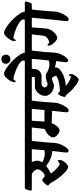

<svg xmlns="http://www.w3.org/2000/svg" viewBox="735 -1782 1159 2780"><g transform="rotate(-90 1315.0 -391.5)"><path d="M-54 -533 -36 -593Q-31 -609 -22 -610.5Q-13 -612 0 -612H759Q787 -612 780 -590L761 -530Q756 -514 745 -512.5Q734 -511 712 -511H666Q663 -483 657 -431Q651 -379 645 -312.5Q639 -246 635 -174Q634 -148 622.5 -114.5Q611 -81 594 -50Q577 -19 557.5 1Q538 21 521 21Q505 21 500.5 9.5Q496 -2 497.5 -20Q499 -38 501 -58Q504 -81 509 -122.5Q514 -164 519 -214Q471 -217 427.5 -233Q384 -249 351.5 -269.5Q319 -290 302 -303Q274 -280 244 -262Q214 -244 193 -233Q202 -220 220 -198.5Q238 -177 259.5 -156.5Q281 -136 300.5 -121.5Q320 -107 331 -107Q340 -107 348 -114.5Q356 -122 363.5 -129Q371 -136 376 -136Q382 -136 386 -125.5Q390 -115 390 -105Q390 -88 379.5 -67.5Q369 -47 353 -28Q337 -9 319.5 3Q302 15 289 15Q266 15 227 -16.5Q188 -48 143.5 -103.5Q99 -159 60 -231Q52 -247 43 -254Q34 -261 27 -266Q20 -271 20 -279Q20 -287 29.5 -300Q39 -313 52 -327Q65 -341 78.5 -350.5Q92 -360 99 -360Q108 -360 118.5 -351Q129 -342 139.5 -333Q150 -324 160 -324Q176 -324 198.5 -341Q221 -358 237.5 -381.5Q254 -405 254 -427Q254 -443 241 -462.5Q228 -482 209.5 -496.5Q191 -511 174 -511H-33Q-61 -511 -54 -533ZM354 -358Q373 -348 403.5 -337.5Q434 -327 468 -323.5Q502 -320 530 -328L546 -511H358Q368 -492 373.5 -472.5Q379 -453 379 -435Q379 -414 372.5 -395Q366 -376 354 -358Z M650 -533 668 -593Q673 -609 683 -610.5Q693 -612 712 -612H1341Q1369 -612 1362 -590L1343 -530Q1338 -514 1327 -512.5Q1316 -511 1294 -511H1249Q1245 -484 1241 -449Q1237 -414 1233 -372Q1229 -330 1225 -280.5Q1221 -231 1218 -174Q1217 -148 1205.5 -114Q1194 -80 1177 -49Q1160 -18 1141 2.5Q1122 23 1106 23Q1089 23 1084 11Q1079 -1 1080 -19.5Q1081 -38 1084 -58Q1087 -82 1091.5 -123.5Q1096 -165 1101 -217Q1080 -218 1047.5 -219Q1015 -220 981.5 -221Q948 -222 921 -223Q915 -203 898.5 -176Q882 -149 860.5 -128.5Q839 -108 818 -108Q800 -108 776.5 -122Q753 -136 735 -158Q717 -180 717 -202Q717 -227 734.5 -251Q752 -275 779.5 -294Q807 -313 837 -323Q841 -343 845 -379Q849 -415 853 -452Q857 -489 859 -511H671Q643 -511 650 -533ZM944 -328Q985 -328 1032 -327.5Q1079 -327 1112 -327L1129 -511H957Q956 -493 954 -461Q952 -429 949.5 -393.5Q947 -358 944 -328Z M1226 -533 1245 -593Q1250 -610 1260.5 -611Q1271 -612 1294 -612H2068Q2096 -612 2089 -590L2069 -530Q2064 -514 2053.5 -512.5Q2043 -511 2020 -511H1973Q1970 -482 1964 -430.5Q1958 -379 1952.5 -314.5Q1947 -250 1943 -180Q1942 -154 1931 -120.5Q1920 -87 1902.5 -56Q1885 -25 1866 -5Q1847 15 1829 15Q1814 15 1809 3.5Q1804 -8 1805.5 -26Q1807 -44 1810 -64Q1812 -80 1814.5 -104.5Q1817 -129 1820 -159Q1792 -161 1769.5 -166Q1747 -171 1728 -178Q1729 -175 1729 -171Q1729 -167 1729 -163Q1729 -132 1700.5 -105.5Q1672 -79 1629 -59.5Q1586 -40 1540.5 -29.5Q1495 -19 1460 -19Q1471 -7 1490 5.5Q1509 18 1529.5 30Q1550 42 1568 49Q1586 56 1593 56Q1598 56 1602.5 48Q1607 40 1612 32Q1617 24 1621 24Q1629 24 1631 38Q1633 52 1633 63Q1633 77 1624 94.5Q1615 112 1602 129Q1589 146 1575.5 157Q1562 168 1552 168Q1536 168 1501 146.5Q1466 125 1423 87Q1380 49 1341 -1Q1330 -15 1321 -19Q1312 -23 1307 -25Q1302 -27 1302 -37Q1302 -45 1306.5 -60Q1311 -75 1318 -91Q1325 -107 1333 -118Q1341 -129 1347 -129Q1355 -129 1362 -123Q1369 -117 1378.5 -110.5Q1388 -104 1402 -104Q1415 -104 1439.5 -107Q1464 -110 1492.5 -115Q1521 -120 1546.5 -127.5Q1572 -135 1588.5 -144.5Q1605 -154 1605 -164Q1605 -174 1599.5 -187Q1594 -200 1584.5 -210Q1575 -220 1564 -220Q1557 -220 1540 -213Q1523 -206 1502.5 -198.5Q1482 -191 1463 -191Q1442 -191 1417 -199Q1392 -207 1369.5 -224Q1347 -241 1332 -264.5Q1317 -288 1317 -319Q1317 -341 1327 -366.5Q1337 -392 1355 -414.5Q1373 -437 1396.5 -451.5Q1420 -466 1446 -466Q1469 -466 1505 -466Q1541 -466 1589 -468L1593 -511H1247Q1219 -511 1226 -533ZM1439 -322Q1439 -307 1455.5 -294.5Q1472 -282 1483 -282Q1495 -282 1513 -289Q1531 -296 1553.5 -302.5Q1576 -309 1602 -309Q1619 -309 1634.5 -303Q1650 -297 1664 -286Q1682 -276 1710 -266.5Q1738 -257 1770 -255.5Q1802 -254 1831 -267Q1835 -313 1839.5 -358Q1844 -403 1848 -442.5Q1852 -482 1854 -511H1711L1704 -451Q1702 -434 1688.5 -415Q1675 -396 1654 -383Q1633 -370 1610 -370Q1598 -370 1573.5 -370Q1549 -370 1524 -370Q1499 -370 1483 -370Q1469 -370 1454 -354.5Q1439 -339 1439 -322Z M1782 -886Q1782 -915 1800.5 -933Q1819 -951 1848 -951Q1879 -951 1896.5 -932Q1914 -913 1914 -886Q1914 -857 1895.5 -839Q1877 -821 1848 -821Q1818 -821 1800 -840Q1782 -859 1782 -886ZM1825 -608Q1827 -614 1828 -621.5Q1829 -629 1829 -635Q1829 -654 1807 -674Q1785 -694 1751 -712Q1717 -730 1680 -744.5Q1643 -759 1611 -768Q1579 -777 1563 -777Q1556 -777 1549.5 -768.5Q1543 -760 1537 -751.5Q1531 -743 1526 -743Q1521 -743 1518 -750.5Q1515 -758 1515 -766Q1515 -782 1527 -806.5Q1539 -831 1557.5 -855.5Q1576 -880 1597 -896.5Q1618 -913 1636 -913Q1660 -913 1698 -891Q1736 -869 1778.5 -833Q1821 -797 1858 -755.5Q1895 -714 1918.5 -675Q1942 -636 1942 -608Z M1965 -533 1983 -593Q1988 -609 1997.5 -610.5Q2007 -612 2020 -612H2662Q2690 -612 2683 -590L2664 -530Q2659 -514 2648.5 -512.5Q2638 -511 2615 -511H2568Q2565 -484 2561 -449Q2557 -414 2553 -372Q2549 -330 2545 -280.5Q2541 -231 2538 -174Q2536 -148 2525 -114Q2514 -80 2497 -49Q2480 -18 2461 2.5Q2442 23 2425 23Q2409 23 2404 11Q2399 -1 2400 -19.5Q2401 -38 2404 -58Q2407 -81 2411.5 -122Q2416 -163 2421 -214Q2426 -265 2431 -319Q2436 -373 2440.5 -423Q2445 -473 2449 -511H2308Q2307 -486 2304 -446.5Q2301 -407 2298 -367.5Q2295 -328 2292 -301Q2289 -270 2274.5 -242Q2260 -214 2239 -191.5Q2218 -169 2196.5 -156Q2175 -143 2160 -143Q2141 -143 2121 -157Q2101 -171 2083.5 -191Q2066 -211 2055.5 -230.5Q2045 -250 2045 -262Q2045 -269 2046 -276Q2047 -283 2053 -283Q2060 -283 2071 -272Q2082 -261 2091 -261Q2105 -261 2126 -269.5Q2147 -278 2165.5 -297Q2184 -316 2188 -345Q2191 -364 2194.5 -395Q2198 -426 2201.5 -457.5Q2205 -489 2207 -511H1986Q1958 -511 1965 -533Z M2420 -608Q2422 -614 2423 -621.5Q2424 -629 2424 -635Q2424 -654 2402 -674Q2380 -694 2346 -712Q2312 -730 2275 -744.5Q2238 -759 2206 -768Q2174 -777 2158 -777Q2151 -777 2144.5 -768.5Q2138 -760 2132 -751.5Q2126 -743 2121 -743Q2116 -743 2113 -750.5Q2110 -758 2110 -766Q2110 -782 2122 -806.5Q2134 -831 2152.5 -855.5Q2171 -880 2192 -896.5Q2213 -913 2231 -913Q2255 -913 2293 -891Q2331 -869 2373.5 -833Q2416 -797 2453 -755.5Q2490 -714 2513.5 -675Q2537 -636 2537 -608Z"/></g></svg>

Font: Alkatra Medium
Style: Regular
Weight: 500
Designer: Suman Bhandary
Version: Version 1.100;gftools[0.9.22]